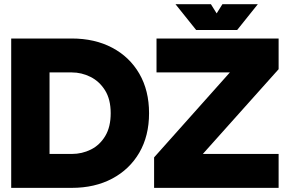

<svg xmlns="http://www.w3.org/2000/svg" viewBox="-20 -909 1402 929"><path d="M327.1 0H34.2V-722.7H327.1Q438.5 -722.7 522.7 -678.2Q606.9 -633.8 654.1 -552.5Q701.2 -471.2 701.2 -361.3Q701.2 -251.5 654.1 -170.4Q606.9 -89.4 522.7 -44.7Q438.5 0 327.1 0ZM219.7 -558.6V-164.1H327.1Q377 -164.1 419.9 -185.5Q462.9 -207 489.3 -251Q515.6 -294.9 515.6 -361.3Q515.6 -428.2 488.3 -471.9Q460.9 -515.6 417.7 -537.1Q374.5 -558.6 327.1 -558.6ZM737.3 -722.7H1328.1V-574.2L961.4 -164.1H1328.1V0H725.6V-147.5L1092.3 -558.6H737.3ZM1000.5 -888.7 1028.3 -844.2 1056.2 -888.7H1227.5L1127.4 -763.7H929.2L829.1 -888.7Z"/></svg>

Font: Giphurs Black
Style: Regular
Weight: 900
Version: Version 0.920; ttfautohint (v1.8.4.7-5d5b)